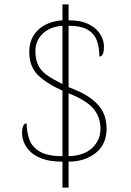

<svg xmlns="http://www.w3.org/2000/svg" viewBox="-20 -780 599 879"><path d="M266 -40Q209 -40 173 -53.5Q137 -67 117 -87.5Q97 -108 89 -130Q81 -152 81 -169Q81 -215 102 -215Q102 -177 114 -142.5Q126 -108 161.5 -86.5Q197 -65 266 -65V-365Q192 -398 153 -437Q114 -476 114 -542Q114 -605 155 -643.5Q196 -682 266 -687V-760H294V-687Q352 -687 387.5 -668.5Q423 -650 439.5 -622.5Q456 -595 456 -567Q456 -521 435 -521Q435 -563 423 -595Q411 -627 380.5 -644.5Q350 -662 294 -662V-381Q362 -356 399.5 -327Q437 -298 452.5 -265Q468 -232 468 -192Q468 -119 418 -79.5Q368 -40 294 -40V79H266ZM266 -662Q206 -657 174 -624.5Q142 -592 142 -547Q142 -506 155.5 -480Q169 -454 196.5 -435Q224 -416 266 -395ZM294 -65Q364 -67 402 -102.5Q440 -138 440 -191Q440 -242 409.5 -280.5Q379 -319 294 -353Z"/></svg>

Font: Noto Serif Thin
Style: Regular
Weight: 100
Designer: Monotype Design Team
Foundry: Monotype Imaging Inc.
Version: Version 2.015